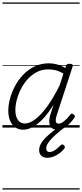

<svg xmlns="http://www.w3.org/2000/svg" viewBox="-20 -1030 663 1550"><path d="M168 17Q131 17 104 -1.5Q77 -20 62 -54.5Q47 -89 47 -136Q47 -182 61 -234Q75 -286 102 -336.5Q129 -387 169 -428.5Q209 -470 261 -494.5Q313 -519 376 -519Q408 -519 442.5 -509.5Q477 -500 507 -481L512 -497Q516 -508 522.5 -511.5Q529 -515 542 -515Q560 -515 565 -508Q570 -501 565 -489L438 -100Q431 -77 430 -62Q429 -47 434.5 -39.5Q440 -32 452 -32Q469 -32 485.5 -43Q502 -54 518 -70.5Q534 -87 546 -103Q552 -111 558 -112.5Q564 -114 573 -107Q583 -101 584 -94Q585 -87 581 -80Q569 -62 548.5 -39Q528 -16 501 0.5Q474 17 442 17Q419 17 404.5 8Q390 -1 383.5 -17Q377 -33 377.5 -54Q378 -75 385 -100Q392 -120 398.5 -141.5Q405 -163 412 -184Q368 -113 325 -68.5Q282 -24 242.5 -3.5Q203 17 168 17ZM104 -141Q104 -109 113 -84.5Q122 -60 139 -46.5Q156 -33 181 -33Q219 -33 265 -67.5Q311 -102 361 -170.5Q411 -239 462 -342L492 -436Q456 -457 426.5 -463.5Q397 -470 369 -470Q319 -470 277 -448Q235 -426 203 -390.5Q171 -355 149 -311.5Q127 -268 115.5 -223.5Q104 -179 104 -141ZM361 244Q331 244 313.5 227Q296 210 296 183Q296 157 309 132.5Q322 108 346 83.5Q370 59 403.5 32.5Q437 6 478 -23L523 -21V-17Q487 9 456 34.5Q425 60 402 83.5Q379 107 366 128Q353 149 353 168Q353 180 359.5 188.5Q366 197 380 197Q400 197 421.5 183.5Q443 170 469 143Q473 138 481 136.5Q489 135 497 144Q503 150 503.5 156.5Q504 163 499 170Q481 192 458.5 208.5Q436 225 411 234.5Q386 244 361 244ZM0 490H623V500H0ZM0 -20H623V0H0ZM0 -505H623V-500H0ZM0 -1010H623V-1000H0Z"/></svg>

Font: Playwrite AU TAS Guides
Style: Regular
Weight: 400
Designer: Veronika Burian, José Scaglione
Foundry: TypeTogether
Version: Version 1.003